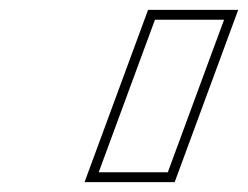

<svg xmlns="http://www.w3.org/2000/svg" viewBox="-20 -810 503 389"><path d="M268.1 -700 294 -770H434L408.1 -700L345.8 -531L320 -461H180L205.8 -531ZM280 -790 151.3 -441H333.9L462.6 -790Z"/></svg>

Font: Nordica Plus
Style: NordicaClassicRgOblOl
Weight: 500
Version: Version 1.01